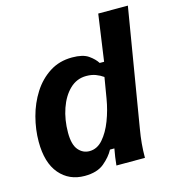

<svg xmlns="http://www.w3.org/2000/svg" viewBox="-102 -752 763 845"><g transform="rotate(-15 279.0 -329.5)"><path d="M180.8 8.3Q110 8.3 66.7 -42.5Q23.3 -93.3 23.3 -189.2Q23.3 -245 38.3 -301.7Q53.3 -358.3 83.3 -405.4Q113.3 -452.5 157.9 -481.2Q202.5 -510 260.8 -510Q310 -510 335 -492.5Q360 -475 372.5 -455H392.5L422.5 -666.7H557.5L468.3 -130Q462.5 -96.7 459.6 -65Q456.7 -33.3 456.7 0H326.7Q328.3 -16.7 331.2 -37.5Q334.2 -58.3 337.5 -75H317.5Q301.7 -45 269.6 -18.3Q237.5 8.3 180.8 8.3ZM229.2 -91.7Q264.2 -91.7 290.4 -121.7Q316.7 -151.7 334.6 -198.3Q352.5 -245 360.8 -295L376.7 -390Q361.7 -400.8 342.9 -407.9Q324.2 -415 300 -415Q256.7 -415 225 -384.6Q193.3 -354.2 175.8 -303.8Q158.3 -253.3 158.3 -194.2Q158.3 -140 178.8 -115.8Q199.2 -91.7 229.2 -91.7Z"/></g></svg>

Font: Familjen Grotesk GF
Style: Bold Italic
Weight: 700
Designer: Anders Wikstroem, Jonas Baeckman, Matilda Gysing, Kristian Moeller
Foundry: Familjen STHML AB
Version: Version 2.000; Beta; Release 4; Build 6